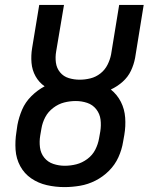

<svg xmlns="http://www.w3.org/2000/svg" viewBox="-20 -755 616 783"><path d="M243 8Q274 8 306.5 2.5Q339 -3 369.5 -18.5Q400 -34 424.5 -58.5Q449 -83 463 -114Q477 -145 482 -177L487 -205Q493 -240 490.5 -275Q488 -310 473 -339.5Q458 -369 432 -390Q458 -402 480 -421.5Q502 -441 514 -466.5Q526 -492 531 -519L566 -735H466L433 -533Q429 -512 418.5 -491Q408 -470 389.5 -455.5Q371 -441 349 -435.5Q327 -430 305 -430Q282 -430 260.5 -436.5Q239 -443 225 -460Q211 -477 208 -499.5Q205 -522 209 -545L241 -735H140L111 -559Q106 -529 108.5 -499Q111 -469 125 -444Q139 -419 162 -403Q132 -387 107.5 -362.5Q83 -338 70 -307.5Q57 -277 51 -245L47 -217Q41 -180 43.5 -144Q46 -108 62.5 -77.5Q79 -47 107.5 -27.5Q136 -8 171 0Q206 8 243 8ZM244 -79Q220 -79 197.5 -86.5Q175 -94 160.5 -112Q146 -130 143 -154Q140 -178 144 -202L149 -231Q153 -255 164.5 -277Q176 -299 197 -315Q218 -331 241.5 -337Q265 -343 289 -343Q313 -343 335.5 -335.5Q358 -328 372.5 -309.5Q387 -291 390 -267.5Q393 -244 389 -219L384 -191Q380 -167 368.5 -144.5Q357 -122 336 -106.5Q315 -91 291.5 -85Q268 -79 244 -79Z"/></svg>

Font: Iosevka Sparkle Medium Oblique
Style: Regular
Weight: 500
Italic angle: -9°
Designer: Belleve Invis
Foundry: Belleve Invis
Version: Version 4.5.0; ttfautohint (v1.8.3)